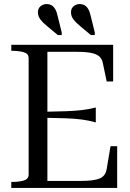

<svg xmlns="http://www.w3.org/2000/svg" viewBox="-20 -932 645 952"><path d="M430 -852 450 -771V-758H431L378 -802Q356 -820 344 -836Q332 -852 332 -871Q332 -890 345 -901Q358 -912 376 -912Q388 -912 398.5 -906.5Q409 -901 417 -888Q425 -875 430 -852ZM266 -852 286 -771V-758H267L214 -802Q192 -820 180 -836Q168 -852 168 -871Q168 -890 181 -901Q194 -912 212 -912Q224 -912 234.5 -906.5Q245 -901 253 -888Q261 -875 266 -852ZM561 -207V0H36V-30H42Q74 -30 98 -37Q122 -44 122 -66V-644Q122 -666 98 -673Q74 -680 42 -680H36V-710H541V-528H509L490 -619Q486 -640 472.5 -652Q459 -664 432.5 -669.5Q406 -675 363 -675H215V-35H382Q414 -35 437 -38Q460 -41 475 -47.5Q490 -54 498 -65.5Q506 -77 509 -94L528 -207ZM206 -378Q263 -379 306 -380.5Q349 -382 384.5 -386Q420 -390 455 -399V-325Q420 -335 384.5 -339.5Q349 -344 306 -345.5Q263 -347 206 -348Z"/></svg>

Font: Roboto Serif 144pt
Style: Regular
Weight: 400
Version: Version 1.008